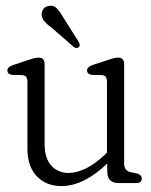

<svg xmlns="http://www.w3.org/2000/svg" viewBox="-20 -634 524 665"><path d="M75 -119V-349Q75 -362 70.8 -367.5Q66.5 -373 56.5 -374L21.5 -374.5Q5.5 -377.5 5.5 -390Q5.5 -402 24.5 -408.5L80.5 -427Q94 -431.5 101 -433Q108 -434.5 113.5 -434.5Q134.5 -434.5 134.5 -411.5V-134.5Q134.5 -86 157.5 -60.5Q180.5 -35 218 -35Q245 -35 276.5 -50Q308 -65 343.5 -98.5L350.5 -105.5V-349Q350.5 -362 346.5 -367.5Q342.5 -373 332 -374L297.5 -374.5Q281.5 -377.5 281.5 -390Q281.5 -402 300 -408.5L356 -427Q369.5 -431.5 376.5 -433Q383.5 -434.5 389.5 -434.5Q410 -434.5 410 -411.5V-68Q410 -42 433 -37.5L455.5 -33Q471 -28 471 -15.5Q471 0 451.5 0H390.5Q351.5 0 351.5 -40.5V-67.5Q269.5 10.5 192.5 10.5Q140.5 10.5 107.8 -23.2Q75 -57 75 -119ZM199.5 -573 252 -490Q254.5 -485 255.8 -480Q257 -475 253 -471Q246 -464 236 -471L159.5 -537.5Q144.5 -548 135.8 -557.8Q127 -567.5 124.5 -579.5Q123 -591.5 129.5 -601.5Q136 -611.5 149 -613.5Q165 -617 176 -605.8Q187 -594.5 199.5 -573Z"/></svg>

Font: Fraunces 144pt SuperSoft Light
Style: Regular
Weight: 300
Version: Version 1.000;[0bf87f6ff]